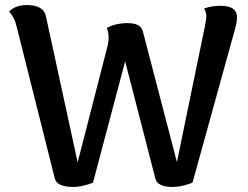

<svg xmlns="http://www.w3.org/2000/svg" viewBox="-20 -730 988 764"><path d="M856 -707Q891 -707 907.5 -695Q924 -683 923 -658Q923 -639 910 -596L746 -3Q702 14 667 14Q606 14 598 -20L478 -486L350 -3Q305 14 273 14Q206 14 198 -20L46 -625Q38 -661 16 -684Q42 -710 87 -710Q154 -710 163 -664L289 -84L409 -551Q417 -590 405 -619Q441 -638 488 -638Q539 -638 548 -607L684 -85L795 -624Q795 -625 798 -641Q801 -657 801 -665Q801 -682 792 -696Q823 -707 856 -707Z"/></svg>

Font: Arima Koshi Semi Bold
Style: Regular
Weight: 600
Designer: Joana Correia and Natanael Gama
Foundry: NDISCOVER
Version: Version 1.019;PS 001.019;hotconv 1.0.88;makeotf.lib2.5.64775